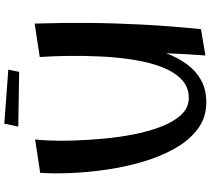

<svg xmlns="http://www.w3.org/2000/svg" viewBox="-62 -882 952 867"><g transform="rotate(-90 413.5 -448.0)"><path d="M385 8Q316 8 264.5 -31Q213 -70 176.5 -135Q140 -200 116.5 -280.5Q93 -361 81 -445.5Q69 -530 66 -607Q63 -684 67 -742L218 -765Q215 -746 213 -699Q211 -652 213 -588.5Q215 -525 221.5 -454.5Q228 -384 241.5 -316Q255 -248 277 -192.5Q299 -137 330.5 -104Q362 -71 405 -71Q455 -71 489.5 -104.5Q524 -138 545.5 -195Q567 -252 578 -323Q589 -394 592.5 -470Q596 -546 595 -617Q594 -688 590 -744L741 -767Q745 -644 744 -525Q743 -406 736.5 -281.5Q730 -157 716 -16L597 4Q604 -90 607 -173Q588 -122 558.5 -81Q529 -40 486.5 -16Q444 8 385 8ZM523 -837 276 -841 289 -904 533 -886Z"/></g></svg>

Font: Marhey
Style: Regular
Weight: 400
Designer: Nur Syamsi & Bustanul Arifin
Foundry: Namelatype
Version: Version 1.000; ttfautohint (v1.8.4.7-5d5b)